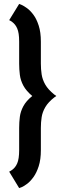

<svg xmlns="http://www.w3.org/2000/svg" viewBox="-20 -844 338 982"><path d="M78 -824 27 -741Q35 -737 42.5 -731.5Q50 -726 56.5 -718Q63 -710 68 -698.5Q73 -687 75.5 -670.5Q78 -654 78 -631V-518Q78 -490 81.5 -461.5Q85 -433 99.5 -406Q114 -379 145 -353Q114 -328 99.5 -301Q85 -274 81.5 -246.5Q78 -219 78 -190V-76Q78 -54 75.5 -37Q73 -20 68 -8.5Q63 3 56.5 11Q50 19 42.5 24.5Q35 30 27 34L78 118Q80 118 91.5 113Q103 108 119 96Q135 84 151 62Q167 40 178 6Q189 -28 189 -76V-190Q189 -218 193 -244.5Q197 -271 212 -296.5Q227 -322 258 -346L268 -353L257 -361Q226 -386 211.5 -411.5Q197 -437 193 -463.5Q189 -490 189 -518V-631Q189 -679 178 -713Q167 -747 151 -768.5Q135 -790 118.5 -802Q102 -814 90.5 -819Q79 -824 78 -824Z"/></svg>

Font: Advent Pro
Style: Regular
Weight: 400
Designer: VivaRado, Andreas Kalpakidis
Foundry: VivaRado, Andreas Kalpakidis
Version: Version 3.000